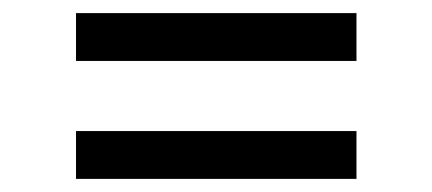

<svg xmlns="http://www.w3.org/2000/svg" viewBox="-20 -450 660 293"><path d="M96 -357V-430H524V-357ZM96 -177V-250H524V-177Z"/></svg>

Font: Literata Variable Black
Style: Regular
Weight: 900
Designer: Latin by Veronika Burian and Jose Scaglione. Greek by Irene Vlachou. Cyrillic by Vera Evstafieva.
Foundry: TypeTogether
Version: Version 3.021